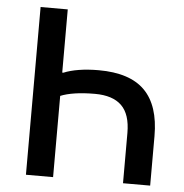

<svg xmlns="http://www.w3.org/2000/svg" viewBox="-51 -747 761 796"><g transform="rotate(5 329.5 -349.0)"><path d="M86 0V-698H199V-435H204Q230 -446 267 -452Q304 -458 349 -458Q479 -458 541 -395.5Q603 -333 603 -206V0H490V-209Q490 -287 453 -323Q416 -359 342 -359Q295 -359 259 -353.5Q223 -348 199 -338V0Z"/></g></svg>

Font: IBM Plex Sans Medium
Style: Regular
Weight: 500
Designer: Mike Abbink, Paul van der Laan, Pieter van Rosmalen
Foundry: Bold Monday
Version: Version 3.201